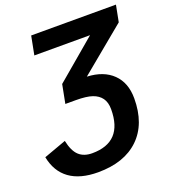

<svg xmlns="http://www.w3.org/2000/svg" viewBox="-195 -774 979 1091"><g transform="rotate(-20 295.0 -228.5)"><path d="M211.4 202.1Q103 202.1 39.1 155.8Q-24.9 109.4 -42.5 19L93.3 -30.3Q106.9 34.2 136.7 61.5Q166.5 88.9 216.3 88.9Q402.3 88.9 402.3 -109.9Q402.3 -151.4 383.8 -177Q365.2 -202.6 330.3 -214.6Q295.4 -226.6 230.5 -226.6H168L189.9 -339.4L433.6 -545.9H96.7L118.7 -658.7H631.3L611.8 -558.6L335.9 -330.6Q435.5 -326.2 491.2 -271.7Q546.9 -217.3 546.9 -123Q546.9 31.7 458.5 116.9Q370.1 202.1 211.4 202.1Z"/></g></svg>

Font: Liberation Mono
Style: Bold Italic
Weight: 700
Italic angle: -12°
Monospace: yes
Designer: Steve Matteson
Foundry: Ascender Corporation
Version: Version 2.1.5